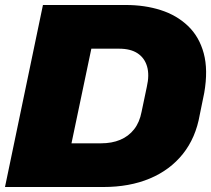

<svg xmlns="http://www.w3.org/2000/svg" viewBox="-29 -749 846 769"><path d="M-9 0 143 -729H475Q551 -729 615 -708.5Q679 -688 724 -645Q769 -602 787 -535.5Q805 -469 789 -377L771 -289Q755 -197 703.5 -132.5Q652 -68 571 -34Q490 0 385 0ZM255 -164 248 -175H376Q419 -175 452.5 -189Q486 -203 508 -231Q530 -259 538 -301L559 -401Q570 -449 560 -483Q550 -517 522 -535.5Q494 -554 448 -554H323L340 -569Z"/></svg>

Font: Hubot Sans Condensed ExtraLight Black
Style: Italic
Weight: 900
Italic angle: -12.0243°
Version: Version 2.000